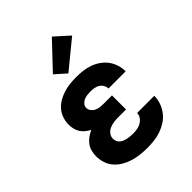

<svg xmlns="http://www.w3.org/2000/svg" viewBox="-221 -911 1043 1043"><g transform="rotate(-45 300.0 -389.5)"><path d="M298 8Q271 8 244.5 5Q218 2 193 -5.5Q168 -13 144.5 -26.5Q121 -40 103.5 -59.5Q86 -79 77.5 -104.5Q69 -130 69 -157Q69 -176 74 -195.5Q79 -215 90.5 -230.5Q102 -246 118 -257.5Q134 -269 152 -277Q137 -285 124 -295.5Q111 -306 102 -320Q93 -334 89 -350.5Q85 -367 85 -384Q85 -408 93 -432Q101 -456 117 -474.5Q133 -493 154.5 -505.5Q176 -518 200 -525.5Q224 -533 248.5 -535.5Q273 -538 297 -538Q323 -538 348 -535Q373 -532 397 -523.5Q421 -515 442 -500.5Q463 -486 478 -466Q493 -446 501 -421.5Q509 -397 509 -372Q509 -371 509 -371Q509 -371 509 -370H377Q377 -370 377 -370Q377 -370 377 -371Q377 -384 369.5 -396.5Q362 -409 350.5 -416Q339 -423 325 -425.5Q311 -428 297 -428Q284 -428 271.5 -426.5Q259 -425 247 -420Q235 -415 226 -404.5Q217 -394 217 -381Q217 -368 225.5 -356.5Q234 -345 246.5 -339Q259 -333 272.5 -331.5Q286 -330 300 -330H364V-222H300Q284 -222 267.5 -219.5Q251 -217 236 -210Q221 -203 211 -189.5Q201 -176 201 -159Q201 -149 205.5 -139Q210 -129 218 -122.5Q226 -116 236 -112Q246 -108 256 -106Q266 -104 276.5 -103Q287 -102 298 -102Q314 -102 330 -104.5Q346 -107 360 -115Q374 -123 383.5 -136.5Q393 -150 393 -166H525Q525 -139 516 -113.5Q507 -88 490.5 -66.5Q474 -45 451.5 -30.5Q429 -16 403.5 -7Q378 2 351 5Q324 8 298 8ZM281 -582 218 -638 359 -787 441 -713Z"/></g></svg>

Font: Iosevka Slab XBdEx
Style: Regular
Weight: 800
Width: 7
Monospace: yes
Designer: Belleve Invis
Foundry: Belleve Invis
Version: Version 11.1.0; ttfautohint (v1.8.3)